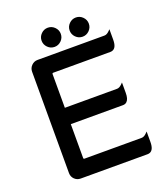

<svg xmlns="http://www.w3.org/2000/svg" viewBox="-151 -942 925 1056"><g transform="rotate(-20 311.5 -414.0)"><path d="M88.4 -43.9V-636.7Q88.4 -658.2 103.3 -673.1Q118.2 -688 138.7 -688H530.3Q544.4 -688 558.6 -702.1L567.9 -711.4V-650.4Q567.9 -604 543.5 -594.7Q537.1 -592.3 530.3 -592.3H196.3Q192.9 -592.3 191.4 -590.8Q189.9 -589.4 189.9 -585.9V-389.2H495.1Q509.3 -389.2 523.4 -403.3L532.7 -412.6V-351.6Q532.7 -316.4 518.6 -302.7Q509.8 -293.5 495.1 -293.5H189.9V-95.7Q189.9 -92.3 191.4 -90.8Q192.9 -89.4 196.3 -89.4H530.3Q544.4 -89.4 558.6 -103.5L567.9 -112.8V-51.8Q567.9 -5.4 543.5 3.9Q537.1 6.3 530.3 6.3H138.7Q117.7 6.3 103 -8.3Q88.4 -22.9 88.4 -43.9ZM376.5 -739.7Q359.9 -756.3 359.9 -779.3Q359.9 -802.2 376.5 -818.8Q393.1 -835.4 416 -835.4Q439 -835.4 455.6 -818.8Q472.2 -802.2 472.2 -779.3Q472.2 -756.3 455.6 -739.7Q439 -723.1 416 -723.1Q393.1 -723.1 376.5 -739.7ZM212.4 -739.7Q195.8 -756.3 195.8 -779.3Q195.8 -802.2 212.4 -818.8Q229 -835.4 252 -835.4Q274.9 -835.4 291.5 -818.8Q308.1 -802.2 308.1 -779.3Q308.1 -756.3 291.5 -739.7Q274.9 -723.1 252 -723.1Q229 -723.1 212.4 -739.7Z"/></g></svg>

Font: YuPearl-Medium
Style: Medium
Weight: 500
Designer: Max Yao
Foundry: Max-Everyday
Version: Version 1.011; ttfautohint (v1.8.3)